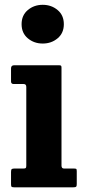

<svg xmlns="http://www.w3.org/2000/svg" viewBox="-20 -798 362 818"><path d="M72 -695Q72 -733 98.5 -755.2Q125 -777.5 162 -777.5Q199 -777.5 225.5 -755.2Q252 -733 252 -695Q252 -657 225.5 -634.8Q199 -612.5 162 -612.5Q125 -612.5 98.5 -634.8Q72 -657 72 -695ZM81 -440H38.5Q27 -440 27 -451V-506.5Q27 -520 40.5 -520H231Q237.5 -520 239.8 -518.2Q242 -516.5 242 -510V-92.5Q242 -80 252.5 -80H294Q302 -80 304.5 -78.5Q307 -77 307 -69V-14Q307 -5 304.5 -2.5Q302 0 292.5 0H40.5Q32.5 0 29.8 -2Q27 -4 27 -12.5V-65.5Q27 -75 30 -77.5Q33 -80 42 -80H79.5Q87.5 -80 89.8 -82.2Q92 -84.5 92 -92.5V-427.5Q92 -440 81 -440Z"/></svg>

Font: Besley* Narrow
Style: Bold
Weight: 700
Width: 4
Designer: Owen Earl
Foundry: indestructible type*
Version: Version 3.000; ttfautohint (v1.8.3)